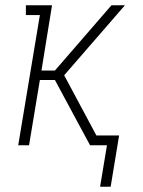

<svg xmlns="http://www.w3.org/2000/svg" viewBox="-20 -550 540 727"><path d="M359 157 385 0H321L280 -76L188 -247H131L90 0H49L131 -493H78V-530H177L137 -283H188L402 -530H453L223 -265L345 -37H431L399 157Z"/></svg>

Font: Iosevka Slab Extralight
Style: Italic
Weight: 200
Italic angle: -9°
Monospace: yes
Designer: Belleve Invis
Foundry: Belleve Invis
Version: Version 11.1.1; ttfautohint (v1.8.3)